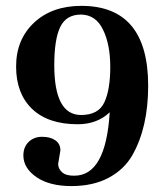

<svg xmlns="http://www.w3.org/2000/svg" viewBox="-20 -627 554 658"><path d="M257.8 -232.9Q317.9 -232.9 337.9 -276.9Q357.9 -320.3 357.9 -397.5Q357.9 -474.6 333 -525.4Q308.6 -576.2 257.8 -577.1Q207 -577.1 186.5 -534.7Q166 -492.2 166 -403.8Q166 -232.9 257.8 -232.9ZM234.9 -24.9Q342.8 -24.9 356 -242.2Q313 -201.2 246.1 -201.2Q145 -201.2 89.8 -253.9Q35.2 -306.6 35.2 -398.9Q35.2 -491.7 96.7 -549.3Q158.2 -606.9 258.8 -606.9Q487.8 -606.9 487.8 -333Q487.8 -190.4 433.6 -95.2Q405.3 -45.9 352.1 -17.6Q298.8 10.7 224.6 10.7Q150.4 10.7 105.5 -19.5Q60.1 -50.8 60.1 -94.2Q60.1 -123 78.1 -140.6Q96.2 -158.2 124.5 -158.2Q152.8 -158.2 169.9 -146Q187 -133.8 187 -111.8L179.2 -64.9Q179.7 -47.9 193.4 -36.1Q207 -24.4 234.9 -24.9Z"/></svg>

Font: Unna-Bold
Style: Bold
Weight: 700
Designer: Jorge de Buen U.
Foundry: Omnibus-Type
Version: Version 2.006;PS 002.006;hotconv 1.0.70;makeotf.lib2.5.58329